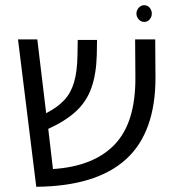

<svg xmlns="http://www.w3.org/2000/svg" viewBox="-20 -706 670 736"><path d="M119 10 49 -555H123L157 -272Q201 -295 226.5 -322.5Q252 -350 264 -391Q276 -432 277 -494L278 -553H352L351 -495Q349 -422 330.5 -369.5Q312 -317 271.5 -279.5Q231 -242 165 -212L183 -58Q339 -68 419.5 -152Q500 -236 499 -409L498 -555H575L576 -412Q577 -199 463 -95.5Q349 8 119 10ZM533 -686Q546 -686 554 -676Q562 -666 562 -654Q562 -642 554 -632Q546 -622 533 -622Q520 -622 511.5 -632Q503 -642 503 -654Q503 -666 511.5 -676Q520 -686 533 -686Z"/></svg>

Font: Assistant
Style: Regular
Weight: 400
Designer: Hebrew By Ben Nathan, Latin by Paul Hunt
Version: Version 3.000